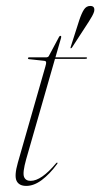

<svg xmlns="http://www.w3.org/2000/svg" viewBox="-20 -618 337 646"><path d="M127.5 -413.5 77 -419Q74 -419.5 74 -422Q74 -425 78 -425H134Q141.5 -425 144 -429L178.5 -493.5Q180.5 -497.5 183 -497.5Q186 -497.5 186 -494.5Q186 -492 184 -485.5L166.5 -425H270Q273 -425 273 -423Q273 -420 266.5 -420H165L68 -82Q55.5 -37 60.8 -23.2Q66 -9.5 83 -9.5Q119 -9.5 168.5 -68.5Q171.5 -72 173 -70.5Q174.5 -69 172 -66Q147 -32 120.5 -12.2Q94 7.5 68.5 7.5Q44 7.5 35.8 -9.5Q27.5 -26.5 40 -70.5L132.5 -393.5Q136 -405 135.2 -409Q134.5 -413 127.5 -413.5ZM246.5 -549.5Q254.5 -573.5 262.5 -585.8Q270.5 -598 283.5 -598Q301 -598 296.5 -578.5Q294.5 -572 289.8 -563.5Q285 -555 279 -545.5L222.5 -458.5Q220 -455 218 -455.5Q216.5 -456 218 -460.5Z"/></svg>

Font: Fraunces 144pt S000 Thin
Style: Italic
Weight: 100
Italic angle: -16°
Version: Version 1.000; ttfautohint (v1.8.3)